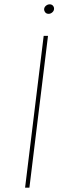

<svg xmlns="http://www.w3.org/2000/svg" viewBox="-20 -868 298 888"><path d="M182 -702H202L116 0H96ZM184 -824Q184 -834 192 -841Q200 -848 210 -848Q219 -848 224.5 -842Q230 -836 230 -828Q230 -818 222 -811Q214 -804 205 -804Q195 -804 189.5 -810.5Q184 -817 184 -824Z"/></svg>

Font: Josefin Sans Thin Thin
Style: Italic
Weight: 250
Italic angle: -7°
Version: Version 2.000